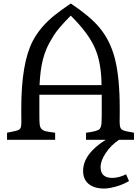

<svg xmlns="http://www.w3.org/2000/svg" viewBox="-20 -796 789 1093"><path d="M552.7 155.8Q552.7 216.8 619.6 216.8Q655.8 216.8 697.8 196.3L714.4 234.9Q665.5 263.2 606.9 273.9Q588.4 277.3 572.3 277.3Q517.1 277.3 485.1 251.5Q453.1 225.6 453.1 176.8Q453.1 81.1 581.5 0H469.7V-40.5Q533.7 -47.9 546.9 -61.5Q556.6 -72.8 557.9 -95.2Q559.1 -117.7 559.1 -138.7V-256.8H204.1V-138.7Q204.1 -106.9 205.8 -89.1Q207.5 -71.3 216.3 -61.8Q225.1 -52.2 243.2 -48.3Q261.2 -44.4 293.9 -40.5V0H20V-40.5Q78.6 -50.8 87.9 -57.6Q97.2 -64.5 99.4 -74.5Q101.6 -84.5 101.6 -102.5L101.1 -152.8V-178.7Q101.1 -438.5 167 -563.5Q210.4 -645.5 293 -710.9Q333 -742.7 382.8 -775.9H383.3Q491.7 -703.6 543.9 -641.6Q606.9 -567.4 633.8 -463.4Q661.6 -355 661.6 -179.2V-152.8L661.1 -103.5Q661.1 -67.9 671.6 -60.1Q682.1 -52.2 698.5 -48.8Q714.8 -45.4 742.7 -40.5V0H657.2Q611.8 30.3 582 75.2Q552.7 118.2 552.7 155.8ZM558.1 -311.5Q557.1 -437 521.5 -519.5Q484.9 -606 382.8 -707Q312.5 -636.7 285.4 -593.3Q258.3 -549.8 245.4 -519.5Q232.4 -489.3 224.1 -456.5Q209 -397.5 205.1 -311.5Z"/></svg>

Font: Metamorphous
Style: Regular
Weight: 400
Designer: James Grieshaber
Foundry: James Grieshaber
Version: Version 1.001